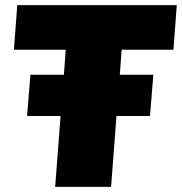

<svg xmlns="http://www.w3.org/2000/svg" viewBox="-20 -725 706 745"><path d="M452 -532 445 -435H575L562 -275H432L411 0H194L215 -275H85L98 -435H228L235 -532H34L47 -705H666L653 -532Z"/></svg>

Font: Nunito Sans Heavy Heavy
Style: Italic
Weight: 400
Italic angle: -4.541°
Designer: Vernon Adams
Foundry: Vernon Adams
Version: Version 2.002